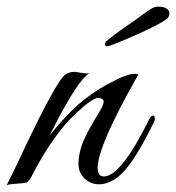

<svg xmlns="http://www.w3.org/2000/svg" viewBox="-59 -553 532 580"><path d="M359 -328C356 -329 352 -330 348 -330C331 -330 305 -320 269 -300C233 -281 202 -259 176 -236C151 -213 122 -183 91 -144C147 -256 187 -319 212 -332C201 -329 172 -336 167 -336C153 -336 142 -332 134 -324C117 -307 80 -241 24 -124C-7 -58 -28 -14 -39 7C-34 4 -25 3 -10 2C5 1 14 0 19 -1C24 -3 29 -7 33 -14C78 -102 124 -168 172 -212C204 -242 226 -257 237 -257C248 -257 254 -253 254 -246C254 -239 250 -230 243 -218C213 -170 195 -135 188 -114C181 -93 178 -74 178 -59C178 -44 181 -33 188 -24C213 13 268 17 316 -36C341 -63 371 -113 406 -184C415 -204 400 -212 392 -193C335 -78 289 -20 255 -20C242 -20 236 -29 236 -46C236 -90 277 -184 359 -328ZM264 -413C271 -413 303 -426 360 -451C417 -477 447 -494 450 -502C457 -515 452 -533 418 -533C401 -533 387 -519 346 -490C325 -476 306 -462 288 -449C271 -436 261 -428 260 -426C259 -424 258 -422 258 -419C258 -415 263 -413 264 -413Z"/></svg>

Font: VL Great Vibes
Style: Regular
Weight: 400
Designer: Robert E. Leuschke
Foundry: Robert E. Leuschke
Version: Version 1.001